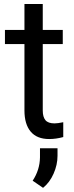

<svg xmlns="http://www.w3.org/2000/svg" viewBox="-20 -676 367 947"><path d="M190.9 -656.2V-528.3H289.6V-458.5H190.9V-130.9Q190.9 -99.1 204.1 -83.3Q217.3 -67.4 249 -67.4Q264.6 -67.4 292 -73.2V0Q256.3 9.8 222.7 9.8Q162.1 9.8 131.3 -26.9Q100.6 -63.5 100.6 -130.9V-458.5H4.4V-528.3H100.6V-656.2ZM192.4 250.5 141.1 215.3Q176.3 162.1 177.2 100.1V55.2H263.7V92.3Q263.7 136.7 244.4 180.4Q225.1 224.1 192.4 250.5Z"/></svg>

Font: Roboto
Style: Regular
Weight: 400
Designer: Google
Version: Version 2.001047; 2015